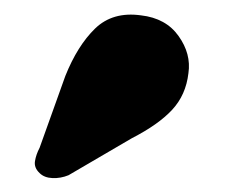

<svg xmlns="http://www.w3.org/2000/svg" viewBox="-20 -774 320 269"><path d="M71.5 -667.5Q88.5 -710 113.2 -734Q138 -758 177.5 -752.5Q212.5 -748.5 230.2 -723.5Q248 -698.5 244 -671.5Q240.5 -641 221.2 -620.2Q202 -599.5 165 -580.5L76 -528.5Q65 -524 53.5 -524.5Q42 -525 35.5 -531.5Q27.5 -539 29 -548.2Q30.5 -557.5 35.5 -567Z"/></svg>

Font: Fraunces Black
Style: Regular
Weight: 900
Version: Version 1.000;[b76b70a41]